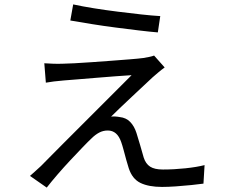

<svg xmlns="http://www.w3.org/2000/svg" viewBox="-20 -809 1040 871"><path d="M312 -789Q353 -780 406 -771.5Q459 -763 515 -756Q571 -749 621 -743.5Q671 -738 707 -736L696 -662Q659 -665 609.5 -671Q560 -677 505.5 -684Q451 -691 398 -699.5Q345 -708 299 -716ZM727 -503Q713 -493 697 -479.5Q681 -466 672 -458Q658 -445 632.5 -421Q607 -397 578 -370Q549 -343 523.5 -318.5Q498 -294 484 -280Q502 -282 523 -278Q552 -275 570.5 -256Q589 -237 599 -206Q606 -184 615.5 -151.5Q625 -119 632 -94Q641 -66 661 -53Q681 -40 719 -40Q769 -40 821 -45.5Q873 -51 908 -60L903 24Q882 27 848 30.5Q814 34 778 36.5Q742 39 715 39Q655 39 617.5 21Q580 3 564 -46Q559 -61 553 -83Q547 -105 541 -127.5Q535 -150 530 -164Q512 -217 469 -217Q448 -217 430 -207.5Q412 -198 395 -181Q381 -168 355.5 -141.5Q330 -115 300 -83Q270 -51 241.5 -18Q213 15 192 42L116 -11Q125 -19 138 -30.5Q151 -42 166 -56Q176 -66 203 -93.5Q230 -121 268 -159Q306 -197 349.5 -240.5Q393 -284 435.5 -326.5Q478 -369 515 -406Q552 -443 577 -468Q547 -466 504.5 -463Q462 -460 416.5 -456Q371 -452 331.5 -449Q292 -446 269 -444Q244 -442 224.5 -439.5Q205 -437 188 -434L181 -522Q198 -521 220 -520Q242 -519 266 -520Q283 -520 318 -522Q353 -524 397 -527Q441 -530 486.5 -533.5Q532 -537 570.5 -540Q609 -543 631 -546Q644 -548 658 -551Q672 -554 679 -557Z"/></svg>

Font: Go Noto Kurrent-Regular
Style: Regular
Weight: 400
Designer: Monotype Design Team
Foundry: Monotype Imaging Inc.
Version: Version 2.012; ttfautohint (v1.8.4.7-5d5b)